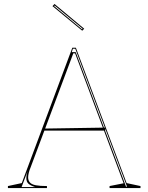

<svg xmlns="http://www.w3.org/2000/svg" viewBox="-20 -949 749 969"><path d="M20 0V-10L90 -25L345 -708H363L619 -25L689 -10V0H533V-10L604 -24L359 -680H350L134 -103Q128 -89 125 -76Q122 -63 122 -54Q122 -38 131 -28Q140 -18 161 -14Q182 -10 217 -10V0ZM195 -290V-300L511 -305V-290ZM616 -7H621L360 -703H348L342 -686H362ZM89 -5H157Q135 -12 124 -21.5Q113 -31 113 -50Q113 -61 116 -73.5Q119 -86 126 -103ZM395 -794 245 -918 255 -929 405 -804ZM397 -804 256 -921 253 -918 394 -801Z"/></svg>

Font: Kalnia Glaze Thin
Style: Regular
Weight: 100
Version: Version 1.110